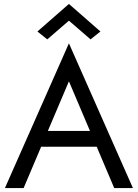

<svg xmlns="http://www.w3.org/2000/svg" viewBox="-20 -955 700 975"><path d="M330 -850 220 -755 170 -795 330 -935 490 -795 440 -755ZM560 0 471 -210H189L100 0H5L330 -735L655 0ZM330 -542 223 -290H437Z"/></svg>

Font: Jost*
Style: Regular
Weight: 400
Version: Version 3.7